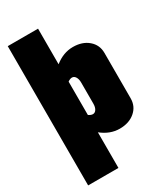

<svg xmlns="http://www.w3.org/2000/svg" viewBox="-224 -809 943 1099"><g transform="rotate(-30 247.5 -260.0)"><path d="M20 -720.2H220.2V-484.9Q276.4 -529.8 339.8 -529.8Q401.9 -529.8 440.9 -496.3Q480 -462.9 480 -410.2V-109.9Q480 -57.1 440.9 -23.7Q401.9 9.8 339.8 9.8Q276.4 9.8 220.2 -35.2V200.2H20ZM220.2 -370.1V-149.9Q235.4 -139.2 248 -139.2Q262.2 -139.2 271 -153.3Q279.8 -167.5 279.8 -189.9V-330.1Q279.8 -352.5 271 -366.7Q262.2 -380.9 248 -380.9Q235.4 -380.9 220.2 -370.1Z"/></g></svg>

Font: Mikodacs
Style: Regular
Weight: 400
Designer: gluk (gluksza@wp.pl)
Foundry: gluk (gluksza@wp.pl)
Version: Version 0.28